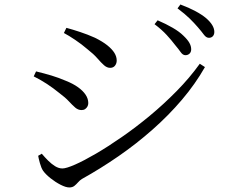

<svg xmlns="http://www.w3.org/2000/svg" viewBox="-20 -819 1040 853"><path d="M757.6 -619.5Q742.2 -639.9 720.6 -663.5Q699 -687.1 666.6 -711.5L680.3 -728.8Q718 -712.6 747.3 -695.5Q776.6 -678.5 794.5 -660.8Q813.5 -642.8 821.4 -628.5Q829.4 -614.3 829.4 -600Q829.4 -587.8 822.1 -580.8Q814.7 -573.8 803.6 -573.8Q792.2 -573.8 782.7 -587.4Q773.3 -600.9 757.6 -619.5ZM859.3 -697.7Q842.6 -717.1 822.5 -736.8Q802.4 -756.6 768.7 -781.8L781.4 -799.1Q819.7 -784.8 848.5 -769.3Q877.3 -753.8 895.6 -738.4Q932.2 -706.7 932.2 -677Q932.2 -665.3 925.6 -658.1Q919.1 -651 908.2 -651Q896.1 -651 885.9 -664.8Q875.7 -678.7 859.3 -697.7ZM263.9 -672.4 275 -695.3Q302.8 -687.9 335.8 -676.9Q368.9 -666 401.1 -651.6Q435.3 -634.8 456.5 -617.9Q477.6 -601 488.1 -584.3Q498.5 -567.6 498.5 -550Q498.5 -537 490.9 -527.3Q483.3 -517.6 469.3 -517.6Q455.3 -517.6 442.2 -529.1Q429.2 -540.6 412.5 -559.9Q395.7 -579.2 368.7 -600.2Q343.3 -622.1 314.2 -641.7Q285.2 -661.2 263.9 -672.4ZM867.6 -535.8 890.5 -521Q847.6 -445.6 788.4 -376Q729.3 -306.4 657.6 -243.2Q586 -179.9 506.5 -125Q427 -70.1 344.4 -24.1Q334.9 -18.4 326.9 -9.1Q318.9 0.1 310.2 7Q301.4 13.8 287.9 13.8Q272.6 13.8 249.1 1.8Q225.7 -10.2 204.4 -27.2Q183.2 -44.2 171.7 -59.9Q163.2 -72.6 157.2 -94.4Q151.2 -116.1 149.6 -126.9L165.6 -136.1Q179.3 -120 194.2 -105.1Q209.1 -90.2 225.1 -80.4Q241.2 -70.6 257.4 -70.6Q274.3 -70.6 313.3 -87.7Q352.4 -104.9 405.6 -135.9Q458.9 -167 520.5 -209.7Q582.2 -252.3 645.1 -304.4Q707.9 -356.5 765.3 -414.9Q822.7 -473.2 867.6 -535.8ZM129.8 -479.7 140.2 -501.8Q178.2 -492.6 209 -483.3Q239.9 -474 273.4 -459.7Q304.5 -447.3 326.5 -431.6Q348.5 -415.9 360.3 -398.2Q372.2 -380.5 372.2 -360.9Q372.2 -353.2 368.7 -346.3Q365.1 -339.4 358.6 -334.7Q352.1 -330 342.5 -330Q327.2 -330 314.5 -340.8Q301.8 -351.7 286.1 -368.7Q270.4 -385.8 244.2 -405.2Q215.9 -428.2 188.7 -446Q161.5 -463.8 129.8 -479.7Z"/></svg>

Font: Noto Serif HK
Style: Regular
Weight: 200
Designer: Ryoko NISHIZUKA 西塚涼子 (kana & ideographs); Frank Grießhammer (Latin, Greek & Cyrillic); Wenlong ZHANG 张文龙 (bopomofo); San
Foundry: Adobe
Version: Version 2.001;hotconv 1.1.0;makeotfexe 2.6.0